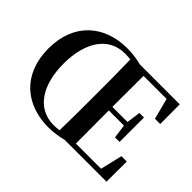

<svg xmlns="http://www.w3.org/2000/svg" viewBox="-152 -1038 1336 1336"><g transform="rotate(45 516.0 -370.0)"><path d="M197 -370C197 -572 282 -722 451 -722C470 -722 487 -721 505 -719C508 -610 508 -503 508 -394V-346C508 -236 508 -128 505 -22C487 -19 470 -18 451 -18C282 -18 197 -169 197 -370ZM937 -199 899 -37H651C650 -140 650 -245 650 -359V-362H799L813 -260H858V-500H813L799 -397H650C650 -504 650 -604 651 -703H878L918 -548H970L969 -741H578C535 -752 484 -759 435 -759C216 -759 48 -625 48 -370C48 -115 215 19 435 19C487 19 536 11 578 0H989L990 -199Z"/></g></svg>

Font: Noto Serif CJK KR
Style: Bold
Weight: 700
Designer: Ryoko NISHIZUKA 西塚涼子 (kana & ideographs); Frank Grießhammer (Latin, Greek & Cyrillic); Wenlong ZHANG 张文龙 (bopomofo); San
Foundry: Adobe
Version: Version 2.001;hotconv 1.1.0;makeotfexe 2.6.0